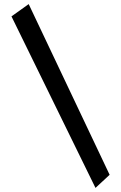

<svg xmlns="http://www.w3.org/2000/svg" viewBox="-20 -884 591 937"><path d="M446 33 36 -804 120 -864 515 -31Z"/></svg>

Font: Marhey Light Medium
Style: Regular
Weight: 500
Version: Version 1.000